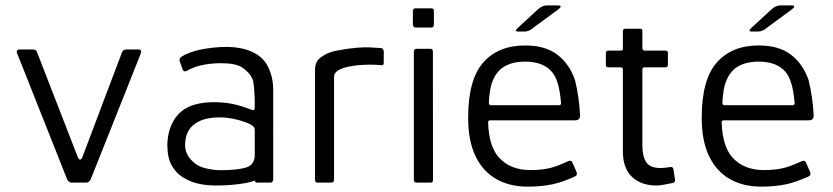

<svg xmlns="http://www.w3.org/2000/svg" viewBox="-20 -681 3107 716"><path d="M230 -13.2 44.8 -479.8Q37.5 -496.5 54.3 -496.5H103.8Q114.7 -496.3 118.3 -486L270.5 -94Q278.3 -77.5 286.5 -93.3L435 -486Q439.8 -496.5 450.5 -496.5H496Q511 -496.5 504.3 -479.7L318.7 -13.2Q312.8 -0.2 301.2 0H247.3Q236.3 0 230 -13.2Z M898.5 -224.2Q848.5 -242.7 801.7 -243.2Q743.2 -244 708.5 -220.6Q673.8 -197.2 670.7 -149.7Q667.3 -115.2 689 -89.1Q710.7 -63 741.8 -54.7Q773 -46.3 802.8 -46.3Q863.3 -46.3 896.7 -56Q930 -65.7 930 -103.3V-197.7Q930 -212.2 898.5 -224.2ZM998.7 -108.5Q997.7 -53.8 970.4 -30.2Q943.2 -6.7 893.7 2.1Q844.2 10.8 784.7 10.8Q750.5 10.8 719.7 3.9Q688.8 -3 662.1 -19.8Q635.3 -36.5 619.7 -65.3Q604 -94.2 604 -142Q605.5 -193.5 626.8 -230Q648 -266.5 684.4 -282.8Q720.8 -299.2 772 -300Q811.3 -300.2 843.8 -294.1Q876.3 -288 919.3 -271.3Q929 -267.5 930 -276.7Q930.8 -334.5 924.8 -374.5Q920 -403.7 881.8 -430.3Q857 -445.8 799.3 -445.3Q760.5 -444.7 726.7 -436.7Q699.8 -430 677.5 -417.3Q664.8 -410.5 660.7 -423.2L650 -452.8Q647.3 -463.8 657.3 -469.8Q683 -486 723.8 -495.2Q774.7 -506 825.2 -506Q854.2 -506 880.6 -500.5Q907 -495 928.8 -483.4Q950.7 -471.8 965.8 -453.5Q980.8 -435.2 989.8 -406.7Q998.8 -378.2 998.8 -347ZM931.2 -153.7H998.8V-13Q998.7 0 988.2 0H939Q930 0 930 -11.2Z M1154.7 -11.2V-420.8Q1154.7 -451.8 1177.2 -467.8Q1200.7 -485.7 1237.8 -492.7Q1277.3 -500.3 1313.3 -503.2Q1338 -505 1356.7 -504.4Q1375.3 -503.8 1402.2 -501.7Q1411.2 -499.8 1411.2 -485.5L1411 -446Q1411 -436.7 1401.3 -437.8Q1365 -441.8 1321.5 -438.3Q1225.7 -430 1225.7 -394.5V-11.8Q1225.7 0 1215.3 0H1163.2Q1154.7 0 1154.7 -11.2Z M1519.7 -590.2V-639.8Q1520.5 -650 1529 -650H1588.8Q1598 -650 1598 -640.7V-590.3Q1598.2 -578.2 1588 -578.3H1530.8Q1519.7 -578.3 1519.7 -590.2ZM1523.3 -10.2V-488.8Q1523.5 -499 1533.3 -499H1586Q1594.3 -499 1594.3 -488.2L1594.7 -9.5Q1594.7 0 1586.2 0H1533.3Q1523.5 0 1523.3 -10.2Z M2072.3 -296.2Q2065.7 -380.8 2038.8 -412.3Q2006.2 -451.3 1937.7 -451.2Q1891.7 -451.2 1860.2 -432.7Q1828.7 -414.2 1813.7 -369.7Q1806.3 -349.8 1802.8 -298.7Q1803.3 -288.7 1810.5 -288.7H2063.3Q2072.7 -288.7 2072.3 -296.2ZM1800.3 -223.8Q1803 -136.7 1839.5 -94.8Q1881.7 -47.2 1956.7 -46.8Q1993.7 -46.7 2022.3 -52.5Q2049.3 -57 2099.2 -80Q2110.5 -84.7 2115 -74.2L2130 -39.8Q2135 -27.8 2122.8 -22.2Q2077.2 -1.7 2040.8 6.2Q1999.3 15 1947.7 15Q1879.8 15 1830 -13.7Q1780.2 -42.3 1753 -99.2Q1725.8 -156 1725.8 -242.3Q1725.8 -383.8 1781.9 -447.7Q1838 -511.5 1938.2 -511.5Q2013.5 -511.5 2058.4 -477.2Q2103.3 -442.8 2124.3 -382.5Q2139.8 -319.3 2143.2 -251.8Q2144.5 -232.5 2124.5 -232.3H1807.3Q1799.2 -231.5 1800.3 -223.8ZM1909.7 -575.8 1984.2 -644.5Q2001.5 -660.8 2018.5 -660.8H2060.2Q2080 -660.7 2062.8 -646.5L1970.2 -578.5Q1954.5 -564.2 1937.2 -563.3H1911.7Q1897.2 -563.3 1909.7 -575.8Z M2302.8 -117V-421.3Q2302.8 -429.7 2294.8 -429.8H2248.7Q2239.3 -429.8 2239.3 -439.2V-483Q2239.5 -492.3 2248.7 -492.3H2294.5Q2303.8 -492.3 2302.8 -500.7V-564.5Q2302.8 -573.8 2312.2 -573.8H2367.3Q2376.5 -573.8 2375.5 -564.8V-501.3Q2376.5 -492.3 2384.2 -492.3H2461Q2471.5 -492.2 2470.7 -483V-439.2Q2470.8 -429.8 2460.8 -429.8H2384.3Q2375.7 -430 2375.5 -422.2V-139Q2375.5 -98.3 2389.8 -76.4Q2404 -54.5 2442.2 -54.5Q2459.8 -54.5 2473.8 -57.3Q2489.5 -61 2491 -50.8L2497.2 -12.3Q2499.5 -1 2488 1.5Q2445.2 10.8 2428 10.8Q2371.3 10.8 2337.1 -21.2Q2302.8 -53.3 2302.8 -117Z M2943.3 -296.2Q2936.7 -380.8 2909.8 -412.3Q2877.2 -451.3 2808.7 -451.2Q2762.7 -451.2 2731.2 -432.7Q2699.7 -414.2 2684.7 -369.7Q2677.3 -349.8 2673.8 -298.7Q2674.3 -288.7 2681.5 -288.7H2934.3Q2943.7 -288.7 2943.3 -296.2ZM2671.3 -223.8Q2674 -136.7 2710.5 -94.8Q2752.7 -47.2 2827.7 -46.8Q2864.7 -46.7 2893.3 -52.5Q2920.3 -57 2970.2 -80Q2981.5 -84.7 2986 -74.2L3001 -39.8Q3006 -27.8 2993.8 -22.2Q2948.2 -1.7 2911.8 6.2Q2870.3 15 2818.7 15Q2750.8 15 2701 -13.7Q2651.2 -42.3 2624 -99.2Q2596.8 -156 2596.8 -242.3Q2596.8 -383.8 2652.9 -447.7Q2709 -511.5 2809.2 -511.5Q2884.5 -511.5 2929.4 -477.2Q2974.3 -442.8 2995.3 -382.5Q3010.8 -319.3 3014.2 -251.8Q3015.5 -232.5 2995.5 -232.3H2678.3Q2670.2 -231.5 2671.3 -223.8ZM2780.7 -575.8 2855.2 -644.5Q2872.5 -660.8 2889.5 -660.8H2931.2Q2951 -660.7 2933.8 -646.5L2841.2 -578.5Q2825.5 -564.2 2808.2 -563.3H2782.7Q2768.2 -563.3 2780.7 -575.8Z"/></svg>

Font: Vivano Light
Style: Regular
Weight: 300
Designer: Joe Prince, Josias Burgherr
Version: Version 2.064;September 19, 2022;FontCreator 14.0.0.2877 64-